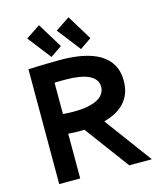

<svg xmlns="http://www.w3.org/2000/svg" viewBox="-134 -1033 957 1131"><g transform="rotate(-15 345.0 -467.5)"><path d="M85 -700V0H213V-273C235 -271 257 -270 280 -270C291 -270 301 -270 311 -271L512 0H650L437 -288C542 -316 610 -379 610 -490C610 -649 469 -705 280 -705C239 -705 164 -704 85 -700ZM125 -877 235 -735 305 -783 212 -935ZM213 -393V-584C240 -585 263 -585 280 -585C400 -585 472 -555 472 -490C472 -425 400 -390 280 -390C257 -390 235 -391 213 -393ZM305 -877 415 -735 485 -783 392 -935Z"/></g></svg>

Font: KT Kiyosuna Sans Bold
Style: Regular
Weight: 700
Designer: [Zen Kaku Gothic] Yoshimichi Ohira
Version: Version 1.010;Glyphs 3.1.2 (3151)